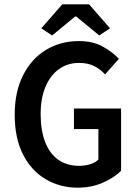

<svg xmlns="http://www.w3.org/2000/svg" viewBox="-20 -856 640 888"><path d="M340 12Q258 12 191.5 -27Q125 -66 86.5 -141.5Q48 -217 48 -325Q48 -432 87 -508.5Q126 -585 193 -625.5Q260 -666 345 -666Q410 -666 455.5 -640.5Q501 -615 530 -584L466 -512Q444 -536 415.5 -550.5Q387 -565 345 -565Q293 -565 253 -536.5Q213 -508 190.5 -455Q168 -402 168 -328Q168 -254 188.5 -200Q209 -146 249 -117.5Q289 -89 347 -89Q373 -89 397 -96.5Q421 -104 435 -118V-259H322V-354H540V-66Q508 -34 455.5 -11Q403 12 340 12ZM221 -692 171 -725 268 -836H392L489 -725L439 -692L332 -780H328Z"/></svg>

Font: Source Code Pro ExtraLight SemiBold
Style: Regular
Weight: 600
Monospace: yes
Version: Version 1.018;hotconv 1.0.116;makeotfexe 2.5.65601